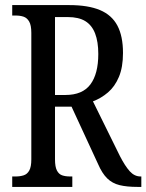

<svg xmlns="http://www.w3.org/2000/svg" viewBox="-20 -734 575 754"><path d="M28 0V-41H42Q59 -41 73 -45.5Q87 -50 95 -64.5Q103 -79 103 -108V-605Q103 -635 94.5 -649.5Q86 -664 72.5 -668.5Q59 -673 42 -673H28V-714H252Q326 -714 372.5 -694.5Q419 -675 441 -633.5Q463 -592 463 -526Q463 -470 447 -432Q431 -394 404 -371Q377 -348 345 -336L451 -121Q471 -82 489.5 -61.5Q508 -41 532 -41H535V0H520Q478 0 449.5 -7Q421 -14 401 -33.5Q381 -53 365 -90L261 -315H196V-108Q196 -79 203.5 -64.5Q211 -50 224 -45.5Q237 -41 255 -41H264V0ZM237 -361Q304 -361 335 -402.5Q366 -444 366 -522Q366 -570 353.5 -602.5Q341 -635 315 -651Q289 -667 246 -667H196V-361Z"/></svg>

Font: Noto Serif Khmer ExtraCondensed
Style: Regular
Weight: 400
Width: 2
Designer: Danh Hong and the Monotype Design Team
Foundry: Monotype Imaging Inc.
Version: Version 2.004